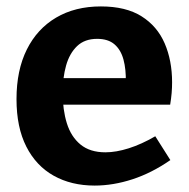

<svg xmlns="http://www.w3.org/2000/svg" viewBox="-20 -566 590 598"><path d="M274.8 12Q202.2 12 147.3 -18.7Q92.4 -49.4 61.9 -109.5Q31.4 -169.6 31.4 -257.2Q31.4 -347.2 63.5 -411.7Q95.6 -476.2 154.7 -511.1Q213.8 -546 294.2 -546Q372 -546 420.9 -515.2Q469.8 -484.4 492.9 -430.9Q516 -377.4 516 -309.6Q516 -293 514.6 -276.2Q513.2 -259.4 510 -240H144.2V-322.6H389.6L371.8 -310.2Q372.8 -350 364.6 -380.4Q356.4 -410.8 336.6 -427.9Q316.8 -445 282.6 -445Q243.6 -445 220 -422.3Q196.4 -399.6 185.8 -361.8Q175.2 -324 175.2 -277.4Q175.2 -224 188.2 -182.1Q201.2 -140.2 230.7 -115.9Q260.2 -91.6 308.4 -91.6Q341.6 -91.6 381.3 -104.2Q421 -116.8 463.6 -141.6L510.6 -67.4Q452.6 -27.2 392.5 -7.6Q332.4 12 274.8 12Z"/></svg>

Font: Bitter Thin
Style: Regular
Weight: 100
Designer: Sol Matas, and Bitter project Authors
Foundry: Sol Matas
Version: Version 2.002